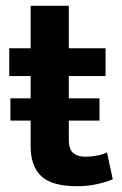

<svg xmlns="http://www.w3.org/2000/svg" viewBox="-20 -644 422 664"><path d="M345 -381H218V-304H324V-227H218V-161Q218 -127 233.5 -114.5Q249 -102 275 -102Q295 -102 316 -106Q337 -110 350 -117L370 -24Q353 -16 319 -8Q285 0 247 0Q160 0 123 -34.5Q86 -69 86 -138V-227H16V-304H86V-381H12V-477H86V-624H218V-477H345Z"/></svg>

Font: Mukta Malar
Style: Bold
Weight: 700
Designer: Aadarsh Rajan, Girish Dalvi, Yashodeep Gholap
Foundry: Ek Type
Version: Version 2.538;PS 1.000;hotconv 16.6.51;makeotf.lib2.5.65220;